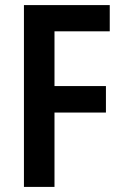

<svg xmlns="http://www.w3.org/2000/svg" viewBox="-20 -734 479 754"><path d="M194 0H74V-714H411V-611H194V-396H396V-292H194Z"/></svg>

Font: Noto Sans Khmer Condensed SemiBold
Style: Regular
Weight: 600
Width: 3
Designer: Danh Hong and the Monotype Design Team
Foundry: Monotype Imaging Inc.
Version: Version 2.004